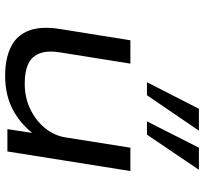

<svg xmlns="http://www.w3.org/2000/svg" viewBox="-44 -760 812 765"><g transform="rotate(90 362.5 -377.0)"><path d="M281 9Q213 9 166.5 -14Q120 -37 101.5 -85.5Q83 -134 95 -209L140 -490H233L189 -215Q180 -163 191.5 -130.5Q203 -98 233.5 -83.5Q264 -69 312 -69Q368 -69 414 -91Q460 -113 490 -150Q520 -187 527 -232L568 -490H661L583 0H494L511 -112H519Q478 -55 419 -23Q360 9 281 9ZM463 -556 568 -763H656L516 -556ZM307 -556 413 -763H500L359 -556Z"/></g></svg>

Font: Nunito Sans 10pt Expanded
Style: Italic
Weight: 400
Width: 7
Italic angle: -9°
Designer: Vernon Adams
Foundry: Vernon Adams
Version: Version 3.101;gftools[0.9.27]